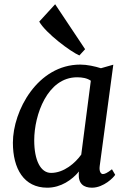

<svg xmlns="http://www.w3.org/2000/svg" viewBox="-20 -871 613 901"><path d="M201.7 9.8C266.1 9.8 318.4 -27.3 350.6 -66.4L349.6 -56.2C347.2 -8.8 372.6 9.8 411.6 9.8C466.8 9.8 514.2 -39.1 520.5 -50.8L505.4 -76.7C482.4 -58.6 471.2 -54.2 462.4 -54.2C454.6 -54.2 444.3 -64.9 447.8 -91.3L511.7 -567.4L453.6 -550.8C426.3 -559.6 388.7 -567.9 356.9 -567.9C156.2 -567.9 40.5 -351.1 40.5 -201.2C40.5 -79.1 92.3 9.8 201.7 9.8ZM219.7 -59.6C170.9 -59.6 140.6 -117.7 140.6 -212.9C140.6 -331.5 202.1 -508.3 341.8 -508.3C366.2 -508.3 388.7 -504.4 406.2 -492.2L361.3 -145.5C333.5 -106.4 280.3 -59.6 219.7 -59.6ZM352.5 -610.8 379.4 -640.1 238.8 -851.1 164.1 -769.5C195.3 -714.8 312 -627.9 352.5 -610.8Z"/></svg>

Font: Merriweather
Style: Italic
Weight: 400
Italic angle: -7.5°
Designer: Eben Sorkin
Foundry: Eben Sorkin
Version: Version 1.001